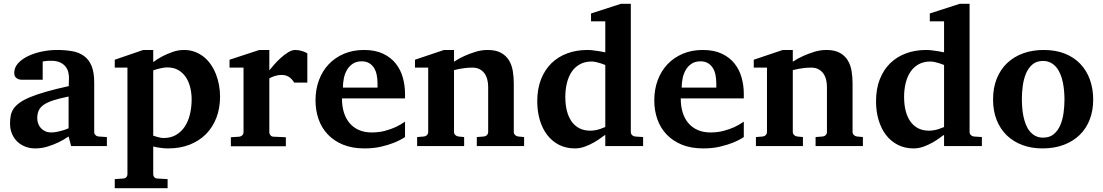

<svg xmlns="http://www.w3.org/2000/svg" viewBox="-20 -760 5739 999"><path d="M350.1 0 336.9 -49.8Q311 -32.2 282.7 -18.6Q257.8 -6.8 227.1 2.7Q196.3 12.2 163.1 12.2Q135.7 12.2 112.1 3.2Q88.4 -5.9 70.6 -22.7Q52.7 -39.6 42.5 -63.5Q32.2 -87.4 32.2 -117.2Q32.2 -139.6 35.9 -158.7Q39.6 -177.7 50.5 -194.1Q61.5 -210.4 82 -225.3Q102.5 -240.2 136.5 -254.4Q170.4 -268.6 219.7 -282.7Q269 -296.9 337.9 -312V-324.2Q337.9 -331.5 338.4 -337.4Q338.4 -344.2 338.9 -351.1Q339.4 -365.2 335.9 -381.6Q332.5 -397.9 322.3 -411.9Q312 -425.8 293.5 -434.8Q274.9 -443.8 245.1 -443.8Q234.9 -443.8 226.8 -443.4Q218.8 -442.9 213.4 -441.9Q207 -440.9 202.1 -439.9V-345.2H99.1Q86.4 -344.2 76.7 -347.7Q68.4 -350.6 61.3 -357.9Q54.2 -365.2 54.2 -380.9Q54.2 -408.7 74 -430.7Q93.8 -452.6 125.7 -468Q157.7 -483.4 197.5 -491.7Q237.3 -500 276.9 -500Q319.8 -500 355.5 -493.7Q391.1 -487.3 416.7 -469Q442.4 -450.7 456.3 -417.5Q470.2 -384.3 470.2 -330.1V-73.2Q470.2 -64 476.6 -57.4Q482.9 -50.8 492.2 -49.8L536.1 -46.9V0ZM336.9 -257.8Q288.6 -248 257.1 -237.8Q225.6 -227.5 207 -214.4Q188.5 -201.2 181.2 -184.3Q173.8 -167.5 173.8 -145Q173.8 -129.4 179 -116Q184.1 -102.5 193.6 -92.5Q203.1 -82.5 216.3 -76.7Q229.5 -70.8 245.1 -70.8Q261.2 -70.8 277.6 -74.2Q293.9 -77.6 307.1 -81.5Q322.8 -86.4 336.9 -92.8Z M977.1 -243.2Q977.1 -275.9 969.5 -306.2Q961.9 -336.4 946.5 -359.1Q931.2 -381.8 907.5 -395.5Q883.8 -409.2 851.1 -409.2Q837.9 -409.2 825 -406.7Q812 -404.3 801.3 -401.4Q788.6 -397.9 777.3 -394V-54.2Q787.1 -50.3 796.9 -47.9Q805.2 -45.4 814.5 -43.7Q823.7 -42 832 -42Q868.2 -42 895.3 -57.6Q922.4 -73.2 940.7 -100.3Q959 -127.4 968 -164.3Q977.1 -201.2 977.1 -243.2ZM1125 -257.8Q1125 -197.3 1106 -147.5Q1086.9 -97.7 1051.8 -62.3Q1016.6 -26.9 966.8 -7.3Q917 12.2 855 12.2Q839.8 12.2 826.2 10.7Q812.5 9.3 801.3 7.3Q788.6 5.4 777.3 2V146Q777.3 155.8 783.4 162.4Q789.6 168.9 799.3 168.9L852.1 171.9V219.2H577.1V171.9L621.1 168.9Q630.4 168.9 636.7 162.4Q643.1 155.8 643.1 146V-408.2H577.1V-449.2L725.1 -500H777.3V-437Q800.8 -454.6 827.6 -468.3Q850.6 -480 878.9 -490Q907.2 -500 938 -500Q968.3 -500 994.1 -490.2Q1020 -480.5 1040.8 -463.6Q1061.5 -446.8 1077.4 -423.6Q1093.3 -400.4 1103.8 -373.5Q1114.3 -346.7 1119.6 -317.1Q1125 -287.6 1125 -257.8Z M1511.2 -330.1Q1507.8 -335 1502.7 -341.8Q1497.6 -348.6 1490 -355Q1482.4 -361.3 1471.7 -365.7Q1460.9 -370.1 1446.3 -370.1Q1432.1 -370.1 1419.9 -367.2Q1407.7 -364.3 1399.4 -360.8Q1389.2 -356.9 1381.3 -352.1V-71.8Q1381.3 -63 1387.5 -55.9Q1393.6 -48.8 1403.3 -48.8L1467.3 -45.9V1H1181.2V-45.9L1225.1 -48.8Q1234.4 -49.8 1240.7 -56.4Q1247.1 -63 1247.1 -71.8V-408.2H1174.3V-449.2L1329.1 -500H1381.3V-394Q1390.6 -405.8 1406.5 -423.8Q1422.4 -441.9 1440.9 -458.7Q1459.5 -475.6 1479.2 -487.8Q1499 -500 1516.1 -500Q1524.9 -500 1534.2 -498.5Q1543.5 -497.1 1552 -494.4Q1560.5 -491.7 1567.6 -488.5Q1574.7 -485.4 1579.1 -481.9V-330.1Z M1944.3 -326.2Q1944.3 -350.1 1939.9 -371.1Q1935.5 -392.1 1925.5 -407.5Q1915.5 -422.9 1899.9 -431.9Q1884.3 -440.9 1862.3 -440.9Q1834.5 -440.9 1815.7 -428.5Q1796.9 -416 1785.4 -396.2Q1773.9 -376.5 1769 -352.1Q1764.2 -327.6 1764.2 -304.2H1944.3ZM2087.4 -46.9Q2061.5 -29.8 2029.3 -17.1Q2001.5 -5.9 1962.9 3.2Q1924.3 12.2 1876.5 12.2Q1812.5 12.2 1764.9 -7.3Q1717.3 -26.9 1685.3 -60.8Q1653.3 -94.7 1637.5 -140.1Q1621.6 -185.5 1621.6 -237.8Q1621.6 -294.4 1639.4 -342.5Q1657.2 -390.6 1690.2 -425.5Q1723.1 -460.4 1769.8 -480.2Q1816.4 -500 1873.5 -500Q1932.1 -500 1972.9 -480.7Q2013.7 -461.4 2039.1 -429.4Q2064.5 -397.5 2075.9 -356.4Q2087.4 -315.4 2087.4 -272V-248H1759.3Q1759.3 -207 1769.5 -174.3Q1779.8 -141.6 1799.6 -118.7Q1819.3 -95.7 1848.1 -83.3Q1877 -70.8 1913.6 -70.8Q1951.7 -70.8 1983.2 -79.3Q2014.6 -87.9 2038.1 -98.6Q2064.9 -111.3 2087.4 -127Z M2460.9 0V-46.9L2498 -49.8Q2507.3 -50.8 2513.7 -57.4Q2520 -64 2520 -73.2V-308.1Q2520 -327.1 2515.6 -345.2Q2511.2 -363.3 2501.5 -377.2Q2491.7 -391.1 2476.1 -399.7Q2460.4 -408.2 2438 -408.2Q2417.5 -408.2 2399.9 -406Q2382.3 -403.8 2369.6 -401.4Q2354.5 -398.4 2342.3 -395V-73.2Q2342.3 -64 2349.1 -57.4Q2356 -50.8 2365.2 -49.8L2395 -46.9V0H2150.4V-46.9L2186 -49.8Q2195.3 -50.8 2201.7 -57.4Q2208 -64 2208 -73.2V-408.2H2139.2V-449.2L2290 -500H2342.3V-439Q2368.2 -456.1 2397.5 -469.2Q2422.4 -480.5 2453.6 -490.2Q2484.9 -500 2517.1 -500Q2560.1 -500 2586.9 -485.1Q2613.8 -470.2 2628.4 -445.8Q2643.1 -421.4 2648.2 -390.1Q2653.3 -358.9 2653.3 -326.2V-73.2Q2653.3 -64 2660.2 -57.4Q2667 -50.8 2676.3 -49.8L2707 -46.9V0Z M3129.4 -421.9Q3117.7 -426.8 3105 -430.7Q3094.2 -434.1 3081.8 -437Q3069.3 -439.9 3058.1 -439.9Q3023.4 -439.9 2997.6 -425.8Q2971.7 -411.6 2954.8 -386.7Q2938 -361.8 2929.7 -328.1Q2921.4 -294.4 2921.4 -255.9Q2921.4 -216.3 2929.4 -184.1Q2937.5 -151.9 2953.6 -128.7Q2969.7 -105.5 2994.1 -92.8Q3018.6 -80.1 3051.3 -80.1Q3064.9 -80.1 3078.9 -82.8Q3092.8 -85.4 3104 -89.4Q3117.2 -93.8 3129.4 -99.1ZM3129.4 0V-58.1Q3123.5 -55.2 3108.4 -43.7Q3093.3 -32.2 3071.8 -19.8Q3050.3 -7.3 3024.4 2.4Q2998.5 12.2 2971.2 12.2Q2925.3 12.2 2888.9 -6.3Q2852.5 -24.9 2827.4 -57.6Q2802.2 -90.3 2788.8 -135.3Q2775.4 -180.2 2775.4 -232.9Q2775.4 -297.4 2794.9 -347.2Q2814.5 -397 2849.1 -430.9Q2883.8 -464.8 2931.6 -482.4Q2979.5 -500 3036.1 -500Q3050.3 -500 3066.7 -498Q3083 -496.1 3097.2 -493.7Q3113.3 -491.2 3129.4 -487.8V-648.9H3055.2V-689.9L3210.9 -740.2H3262.2V-73.2Q3262.2 -64 3268.6 -57.4Q3274.9 -50.8 3284.2 -49.8L3326.2 -46.9V0Z M3707 -326.2Q3707 -350.1 3702.6 -371.1Q3698.2 -392.1 3688.2 -407.5Q3678.2 -422.9 3662.6 -431.9Q3647 -440.9 3625 -440.9Q3597.2 -440.9 3578.4 -428.5Q3559.6 -416 3548.1 -396.2Q3536.6 -376.5 3531.7 -352.1Q3526.9 -327.6 3526.9 -304.2H3707ZM3850.1 -46.9Q3824.2 -29.8 3792 -17.1Q3764.2 -5.9 3725.6 3.2Q3687 12.2 3639.2 12.2Q3575.2 12.2 3527.6 -7.3Q3480 -26.9 3448 -60.8Q3416 -94.7 3400.1 -140.1Q3384.3 -185.5 3384.3 -237.8Q3384.3 -294.4 3402.1 -342.5Q3419.9 -390.6 3452.9 -425.5Q3485.8 -460.4 3532.5 -480.2Q3579.1 -500 3636.2 -500Q3694.8 -500 3735.6 -480.7Q3776.4 -461.4 3801.8 -429.4Q3827.1 -397.5 3838.6 -356.4Q3850.1 -315.4 3850.1 -272V-248H3522Q3522 -207 3532.2 -174.3Q3542.5 -141.6 3562.3 -118.7Q3582 -95.7 3610.8 -83.3Q3639.6 -70.8 3676.3 -70.8Q3714.4 -70.8 3745.8 -79.3Q3777.3 -87.9 3800.8 -98.6Q3827.6 -111.3 3850.1 -127Z M4223.6 0V-46.9L4260.7 -49.8Q4270 -50.8 4276.4 -57.4Q4282.7 -64 4282.7 -73.2V-308.1Q4282.7 -327.1 4278.3 -345.2Q4273.9 -363.3 4264.2 -377.2Q4254.4 -391.1 4238.8 -399.7Q4223.1 -408.2 4200.7 -408.2Q4180.2 -408.2 4162.6 -406Q4145 -403.8 4132.3 -401.4Q4117.2 -398.4 4105 -395V-73.2Q4105 -64 4111.8 -57.4Q4118.7 -50.8 4127.9 -49.8L4157.7 -46.9V0H3913.1V-46.9L3948.7 -49.8Q3958 -50.8 3964.4 -57.4Q3970.7 -64 3970.7 -73.2V-408.2H3901.9V-449.2L4052.7 -500H4105V-439Q4130.9 -456.1 4160.2 -469.2Q4185.1 -480.5 4216.3 -490.2Q4247.6 -500 4279.8 -500Q4322.8 -500 4349.6 -485.1Q4376.5 -470.2 4391.1 -445.8Q4405.8 -421.4 4410.9 -390.1Q4416 -358.9 4416 -326.2V-73.2Q4416 -64 4422.9 -57.4Q4429.7 -50.8 4439 -49.8L4469.7 -46.9V0Z M4892.1 -421.9Q4880.4 -426.8 4867.7 -430.7Q4856.9 -434.1 4844.5 -437Q4832 -439.9 4820.8 -439.9Q4786.1 -439.9 4760.3 -425.8Q4734.4 -411.6 4717.5 -386.7Q4700.7 -361.8 4692.4 -328.1Q4684.1 -294.4 4684.1 -255.9Q4684.1 -216.3 4692.1 -184.1Q4700.2 -151.9 4716.3 -128.7Q4732.4 -105.5 4756.8 -92.8Q4781.2 -80.1 4814 -80.1Q4827.6 -80.1 4841.6 -82.8Q4855.5 -85.4 4866.7 -89.4Q4879.9 -93.8 4892.1 -99.1ZM4892.1 0V-58.1Q4886.2 -55.2 4871.1 -43.7Q4856 -32.2 4834.5 -19.8Q4813 -7.3 4787.1 2.4Q4761.2 12.2 4733.9 12.2Q4688 12.2 4651.6 -6.3Q4615.2 -24.9 4590.1 -57.6Q4564.9 -90.3 4551.5 -135.3Q4538.1 -180.2 4538.1 -232.9Q4538.1 -297.4 4557.6 -347.2Q4577.1 -397 4611.8 -430.9Q4646.5 -464.8 4694.3 -482.4Q4742.2 -500 4798.8 -500Q4813 -500 4829.3 -498Q4845.7 -496.1 4859.9 -493.7Q4876 -491.2 4892.1 -487.8V-648.9H4817.9V-689.9L4973.6 -740.2H5024.9V-73.2Q5024.9 -64 5031.2 -57.4Q5037.6 -50.8 5046.9 -49.8L5088.9 -46.9V0Z M5518.6 -242.2Q5518.6 -263.2 5516.6 -286.4Q5514.6 -309.6 5510 -332Q5505.4 -354.5 5497.1 -374.5Q5488.8 -394.5 5476.3 -409.7Q5463.9 -424.8 5446.8 -433.8Q5429.7 -442.9 5406.7 -442.9Q5373 -442.9 5351.6 -424.3Q5330.1 -405.8 5318.1 -376.7Q5306.2 -347.7 5301.5 -313Q5296.9 -278.3 5296.9 -246.1Q5296.9 -224.6 5298.6 -201.2Q5300.3 -177.7 5304.9 -155.3Q5309.6 -132.8 5317.4 -112.8Q5325.2 -92.8 5337.6 -77.4Q5350.1 -62 5367.2 -53Q5384.3 -43.9 5407.7 -43.9Q5441.9 -43.9 5463.4 -62.3Q5484.9 -80.6 5497.1 -109.4Q5509.3 -138.2 5513.9 -173.3Q5518.6 -208.5 5518.6 -242.2ZM5668 -241.2Q5668 -185.1 5650.1 -138.4Q5632.3 -91.8 5598.1 -58.3Q5564 -24.9 5514.9 -6.3Q5465.8 12.2 5403.8 12.2Q5346.7 12.2 5299.6 -5.4Q5252.4 -22.9 5218.5 -55.7Q5184.6 -88.4 5165.8 -135.5Q5147 -182.6 5147 -242.2Q5147 -303.7 5166.5 -351.6Q5186 -399.4 5220.9 -432.4Q5255.9 -465.3 5304.2 -482.7Q5352.5 -500 5410.6 -500Q5472.7 -500 5520.5 -481Q5568.4 -461.9 5601.1 -427.5Q5633.8 -393.1 5650.9 -345.7Q5668 -298.3 5668 -241.2Z"/></svg>

Font: Charis SIL
Style: Bold
Weight: 700
Foundry: SIL International
Version: Version 4.112